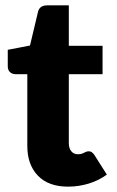

<svg xmlns="http://www.w3.org/2000/svg" viewBox="-20 -689 436 717"><path d="M234 8Q161 8 121.5 -33Q82 -74 82 -144V-412H38Q26 -412 17.5 -419.5Q9 -427 9 -442V-503L92 -519L122 -645Q128 -669 156 -669H237V-518H363V-412H237V-154Q237 -136 246 -124.5Q255 -113 271 -113Q282 -113 288.5 -116Q295 -119 300 -121.5Q305 -124 312 -124Q323 -124 332 -111L379 -37Q349 -15 311.5 -3.5Q274 8 234 8Z"/></svg>

Font: Aleo Black
Style: Regular
Weight: 900
Designer: Alessio Laiso
Foundry: Alessio Laiso
Version: Version 2.001;gftools[0.9.29]